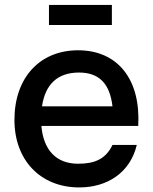

<svg xmlns="http://www.w3.org/2000/svg" viewBox="-20 -764 636 798"><path d="M309.5 15C425.5 15 521 -46 548.5 -161.5H447.5C418 -100 369.5 -83.5 304.5 -83.5C213.5 -83.5 160.5 -140.5 152 -240.5H554.5C565.5 -434 469.5 -555 304.5 -555C146.5 -555 40 -442.5 40 -265.5C40 -98.5 148 15 309.5 15ZM154.5 -322C168 -413.5 219 -462.5 308.5 -462.5C391.5 -462.5 436.5 -417 447.5 -322ZM183.5 -660H445V-743.5H183.5Z"/></svg>

Font: Eudonet SemiBold
Style: Regular
Weight: 600
Designer: Mikhail Sharanda
Foundry: Mikhail Sharanda
Version: Version 4.503;Glyphs 3.1.2 (3151)